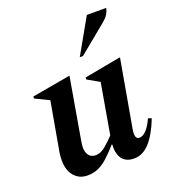

<svg xmlns="http://www.w3.org/2000/svg" viewBox="-132 -804 807 911"><g transform="rotate(-20 271.5 -348.5)"><path d="M154 10Q114 10 88.5 -19Q63 -48 63 -100Q63 -117 66 -138L110 -386L40 -420V-430L232 -464H235L182 -157Q178 -133 178 -122Q178 -99 189 -83Q200 -67 225 -67Q249 -67 274.5 -88.5Q300 -110 320 -132L364 -386L304 -420V-430L486 -464H490L430 -124Q421 -74 447 -74Q463 -74 480.5 -91Q498 -108 516 -147L533 -141Q504 -67 469 -28.5Q434 10 390 10Q350 10 330.5 -15.5Q311 -41 314 -89H312Q280 -53 255.5 -31.5Q231 -10 207.5 0Q184 10 154 10ZM311 -530 411 -707H509Q506 -692 497.5 -677.5Q489 -663 466 -644L327 -530Z"/></g></svg>

Font: Spectral SemiBold
Style: Italic
Weight: 600
Italic angle: -10°
Designer: Jean-Baptiste Levee
Foundry: Production Type
Version: Version 2.001